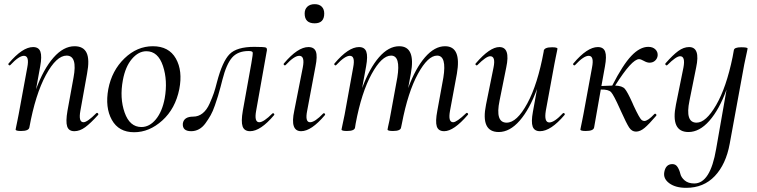

<svg xmlns="http://www.w3.org/2000/svg" viewBox="-20 -621 3637 922"><path d="M442 -77Q446 -81 450 -77Q454 -73 451 -69Q415 -29 389 -10Q363 9 337 9Q310 9 302.5 -14Q295 -37 304 -89L333 -248Q353 -354 300 -354Q251 -354 200.5 -261Q150 -168 121 -9Q118 8 81 8Q55 8 55 1Q55 -1 57.5 -12Q60 -23 63.5 -41Q67 -59 70 -74L111 -297Q122 -353 95 -353Q71 -353 30 -309Q26 -305 22 -309Q18 -313 22 -317Q88 -395 139 -395Q166 -395 174 -373Q182 -351 173 -302L153 -192Q189 -290 237 -344.5Q285 -399 338 -399Q381 -399 396 -367Q411 -335 398 -267L366 -89Q356 -34 381 -34Q399 -34 442 -77Z M624 14Q550 14 517 -45.5Q484 -105 500 -193Q517 -282 577.5 -340.5Q638 -399 714 -399Q791 -399 824.5 -340Q858 -281 841 -193Q822 -99 759.5 -42.5Q697 14 624 14ZM659 -11Q698 -11 728.5 -48Q759 -85 771 -149Q786 -234 762.5 -304.5Q739 -375 683 -375Q645 -375 613.5 -338Q582 -301 570 -236Q554 -150 578.5 -80.5Q603 -11 659 -11Z M898 9Q855 9 858 -28Q863 -61 908 -61Q933 -61 953 -77Q973 -93 986.5 -123.5Q1000 -154 1007 -174.5Q1014 -195 1022 -227Q1048 -326 1082.5 -361Q1117 -396 1201 -396Q1249 -396 1257 -392.5Q1265 -389 1260 -370L1210 -89Q1200 -34 1225 -34Q1246 -34 1288 -76Q1290 -78 1293 -77Q1296 -76 1297 -73Q1298 -70 1296 -68Q1231 9 1181 9Q1153 9 1145 -14Q1137 -37 1146 -89L1187 -317Q1195 -362 1193.5 -369Q1192 -376 1174 -376Q1122 -376 1094.5 -344.5Q1067 -313 1048 -238Q1047 -233 1039.5 -205Q1032 -177 1027 -160.5Q1022 -144 1012 -115Q1002 -86 991.5 -67.5Q981 -49 967 -29.5Q953 -10 935.5 -0.5Q918 9 898 9Z M1491 -509Q1443 -509 1443 -556Q1443 -577 1456 -589Q1469 -601 1491 -601Q1513 -601 1525 -589Q1537 -577 1537 -556Q1537 -509 1491 -509ZM1426 9Q1372 9 1393 -89L1434 -297Q1445 -353 1417 -353Q1393 -353 1352 -309Q1348 -305 1344 -309Q1340 -313 1344 -317Q1410 -395 1461 -395Q1489 -395 1497 -373Q1505 -351 1495 -302L1455 -89Q1444 -34 1469 -34Q1492 -34 1532 -76Q1534 -78 1537 -77Q1540 -76 1541 -73Q1542 -70 1540 -68Q1475 9 1426 9Z M2218 -77Q2222 -81 2226 -77Q2230 -73 2226 -69Q2159 9 2113 9Q2085 9 2077.5 -14Q2070 -37 2080 -89L2109 -248Q2126 -354 2079 -354Q2035 -354 1987 -266.5Q1939 -179 1910 -28L1906 -9Q1904 8 1867 8Q1841 8 1841 1Q1841 -1 1843.5 -12.5Q1846 -24 1850 -42Q1854 -60 1856 -74L1888 -249Q1905 -354 1858 -354Q1813 -354 1764.5 -265.5Q1716 -177 1688 -28L1685 -9Q1683 8 1646 8Q1620 8 1620 1Q1620 -1 1622.5 -11.5Q1625 -22 1628.5 -40Q1632 -58 1635 -71L1676 -297Q1687 -353 1660 -353Q1636 -353 1595 -309Q1591 -305 1587 -309Q1583 -313 1587 -317Q1653 -395 1704 -395Q1731 -395 1739 -373Q1747 -351 1738 -302L1719 -198Q1754 -293 1800 -346Q1846 -399 1897 -399Q1977 -399 1953 -268L1940 -198Q1975 -293 2021 -346Q2067 -399 2117 -399Q2197 -399 2174 -267L2141 -89Q2131 -34 2156 -34Q2173 -34 2218 -77Z M2683 -77Q2685 -79 2688 -78Q2691 -77 2692 -74Q2693 -71 2691 -69Q2625 9 2573 9Q2546 9 2538 -13Q2530 -35 2539 -84L2559 -194Q2523 -96 2475.5 -41.5Q2428 13 2375 13Q2287 13 2314 -119L2350 -297Q2361 -351 2334 -351Q2315 -351 2273 -309Q2269 -305 2265 -309Q2261 -313 2265 -317Q2332 -395 2378 -395Q2432 -395 2411 -297L2379 -138Q2357 -32 2413 -32Q2462 -32 2512 -124Q2562 -216 2591 -374V-377Q2594 -394 2631 -394Q2657 -394 2657 -387Q2657 -385 2654.5 -374Q2652 -363 2648.5 -345Q2645 -327 2642 -312L2601 -89Q2592 -33 2618 -33Q2642 -33 2683 -77Z M3049 -337Q3014 -337 2934 -210Q2968 -209 2980.5 -194.5Q2993 -180 3016 -129Q3021 -119 3023 -113Q3051 -53 3061 -45Q3067 -40 3074 -40Q3091 -40 3122 -73Q3126 -77 3130 -73Q3134 -69 3131 -65Q3096 -24 3075 -6.5Q3054 11 3034 11Q3014 11 3001 -9Q2988 -29 2962 -87Q2959 -94 2957 -98Q2927 -165 2914.5 -178.5Q2902 -192 2865 -191L2833 -9Q2830 8 2793 8Q2767 8 2767 1Q2767 -1 2769.5 -12Q2772 -23 2775.5 -41Q2779 -59 2782 -74L2823 -297Q2834 -353 2807 -353Q2783 -353 2742 -309Q2738 -305 2734 -309Q2730 -313 2734 -317Q2800 -395 2851 -395Q2878 -395 2886 -373Q2894 -351 2885 -302L2868 -208Q2910 -210 2920 -210Q2971 -310 3012 -353Q3053 -396 3093 -396Q3115 -396 3127.5 -383.5Q3140 -371 3138 -353Q3136 -339 3125.5 -329.5Q3115 -320 3099 -320Q3087 -320 3072 -328.5Q3057 -337 3049 -337Z M3539 -394Q3570 -394 3570 -388Q3570 -386 3567.5 -375Q3565 -364 3561 -345Q3557 -326 3554 -312L3484 70Q3466 168 3412.5 224.5Q3359 281 3275 281Q3224 281 3194 259Q3164 237 3170 205Q3177 167 3209 167Q3225 167 3234 181.5Q3243 196 3247 213.5Q3251 231 3268 245.5Q3285 260 3314 260Q3391 260 3419 94L3469 -191Q3434 -95 3386.5 -41Q3339 13 3286 13Q3199 13 3226 -119L3262 -297Q3272 -351 3246 -351Q3227 -351 3185 -309Q3181 -305 3177 -309Q3173 -313 3176 -317Q3211 -357 3237 -376Q3263 -395 3289 -395Q3344 -395 3323 -297L3291 -138Q3269 -32 3325 -32Q3370 -32 3419 -116.5Q3468 -201 3498 -347L3504 -380Q3506 -394 3539 -394Z"/></svg>

Font: Cormorant Infant Book
Style: Italic
Weight: 500
Italic angle: -10°
Designer: Christian Thalmann (Catharsis Fonts)
Version: Version 1.000;PS 002.000;hotconv 1.0.88;makeotf.lib2.5.64775